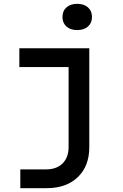

<svg xmlns="http://www.w3.org/2000/svg" viewBox="-20 -802 640 1002"><path d="M86 180V82H220Q275 82 306.5 51Q338 20 338 -35V-452H81V-550H446V-34Q446 65 386 122.5Q326 180 224 180ZM383 -645Q348 -645 327 -663.5Q306 -682 306 -713Q306 -745 327 -763.5Q348 -782 383 -782Q418 -782 439 -763.5Q460 -745 460 -713Q460 -682 439 -663.5Q418 -645 383 -645Z"/></svg>

Font: JetBrains Mono NL SemiBold
Style: Regular
Weight: 600
Designer: Philipp Nurullin, Konstantin Bulenkov
Foundry: JetBrains
Version: Version 2.304; ttfautohint (v1.8.4.7-5d5b)